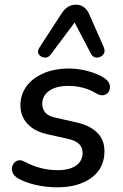

<svg xmlns="http://www.w3.org/2000/svg" viewBox="-20 -789 524 818"><path d="M224 9Q177 9 133 -1Q89 -11 57 -29Q38 -40 33 -55.5Q28 -71 34 -85Q40 -99 54 -104.5Q68 -110 87 -99Q119 -82 154 -73Q189 -64 225 -64Q276 -64 304 -83.5Q332 -103 332 -138Q332 -184 271 -197L178 -218Q126 -230 96.5 -262Q67 -294 67 -341Q67 -385 92 -420Q117 -455 163.5 -476Q210 -497 276 -497Q314 -497 355 -486Q396 -475 425 -456Q443 -444 447 -428.5Q451 -413 444.5 -400.5Q438 -388 423.5 -384Q409 -380 390 -391Q338 -423 271 -423Q219 -423 189.5 -402Q160 -381 160 -346Q160 -325 173 -309.5Q186 -294 215 -288L308 -267Q364 -254 394.5 -223.5Q425 -193 425 -145Q425 -72 369.5 -31.5Q314 9 224 9ZM422 -588Q430 -568 419.5 -556Q409 -544 393 -543.5Q377 -543 368 -559L298 -693L197 -558Q186 -542 170 -543.5Q154 -545 145.5 -557.5Q137 -570 149 -588L242 -731Q266 -769 303 -769Q341 -769 359 -731Z"/></svg>

Font: Nunito SemiBold
Style: Italic
Weight: 600
Italic angle: -9°
Designer: Vernon Adams
Foundry: Vernon Adams
Version: Version 3.601; ttfautohint (v1.8.2.53-6de2)